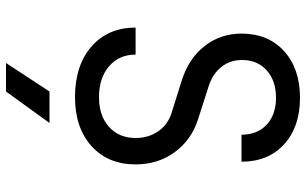

<svg xmlns="http://www.w3.org/2000/svg" viewBox="-210 -570 1020 640"><g transform="rotate(90 300.0 -250.0)"><path d="M304 10Q198 10 135 -45Q72 -100 72 -192H162Q162 -137 201 -103.5Q240 -70 304 -70Q366 -70 403 -103.5Q440 -137 440 -192Q440 -235 417.5 -267.5Q395 -300 356 -312L248 -346Q175 -369 133.5 -422Q92 -475 92 -545Q92 -634 150.5 -687Q209 -740 306 -740Q403 -740 461 -687Q519 -634 519 -545H429Q429 -598 395.5 -629Q362 -660 306 -660Q249 -660 214.5 -629Q180 -598 180 -547Q180 -507 203 -478Q226 -449 266 -436L378 -400Q447 -378 487.5 -322Q528 -266 528 -192Q528 -100 467 -45Q406 10 304 10ZM190 240 285 95H390L285 240Z"/></g></svg>

Font: NKDuy Mono
Style: Regular
Weight: 400
Monospace: yes
Designer: NKDuy
Foundry: NKDuy
Version: Version 2.251; ttfautohint (v1.8.4.7-5d5b)